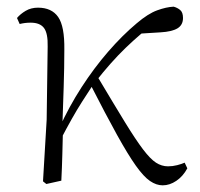

<svg xmlns="http://www.w3.org/2000/svg" viewBox="-20 -542 601 576"><path d="M119 10 109 2 120 -183 123 -402Q124 -442 112 -458Q100 -474 72 -474Q63 -474 55 -473Q47 -472 39 -470L31 -488Q41 -500 57 -509.5Q73 -519 94 -519Q135 -519 154.5 -491Q174 -463 173 -393Q173 -339 171 -279.5Q169 -220 167 -161L169 -158Q168 -118 167 -78.5Q166 -39 164 0ZM158 -116 144 -145H152L158 -158Q187 -222 224.5 -280Q262 -338 304.5 -387Q347 -436 390 -472Q424 -501 451.5 -511Q479 -521 501 -522Q512 -519 520.5 -512Q529 -505 529 -488Q529 -467 512.5 -457Q496 -447 462 -445L381 -440L448 -476Q401 -441 356.5 -398Q312 -355 266 -296L260 -289Q241 -260 226 -236.5Q211 -213 195.5 -185.5Q180 -158 158 -116ZM468 14Q449 14 430 1Q411 -12 387.5 -45Q364 -78 331 -137.5Q298 -197 250 -291L272 -313Q322 -229 354.5 -176Q387 -123 409 -94Q431 -65 448 -54Q465 -43 484 -43Q498 -43 511.5 -46.5Q525 -50 534 -54L542 -37Q529 -13 509 0.5Q489 14 468 14Z"/></svg>

Font: Noto Serif KR ExtraLight
Style: Regular
Weight: 200
Designer: Ryoko NISHIZUKA 西塚涼子 (kana & ideographs); Frank Grießhammer (Latin, Greek & Cyrillic); Wenlong ZHANG 张文龙 (bopomofo); San
Foundry: Adobe
Version: Version 2.002-H1;hotconv 1.1.0;makeotfexe 2.6.0